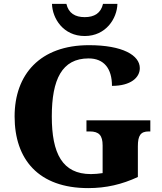

<svg xmlns="http://www.w3.org/2000/svg" viewBox="-20 -956 832 986"><path d="M415 -771C524 -771 581 -861 583 -936H509C498 -888 464 -868 415 -868C366 -868 332 -888 321 -936H247C249 -861 305 -771 415 -771ZM433 10C525 10 606 -9 688 -47V-205C688 -260 702 -281 744 -281H752V-338H424V-281H441C489 -281 507 -260 507 -209V-67C487 -64 466 -62 447 -62C300 -62 246 -168 246 -358C246 -548 298 -656 435 -656C514 -656 555 -604 555 -515C652 -515 698 -558 698 -606C698 -672 610 -724 437 -724C186 -724 55 -574 55 -358C55 -137 178 10 433 10Z"/></svg>

Font: Noto Serif Myanmar ExtraBold
Style: Regular
Weight: 800
Designer: Ben Mitchell and the Monotype Design Team
Foundry: Monotype Imaging Inc.
Version: Version 2.106